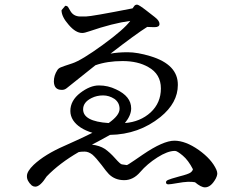

<svg xmlns="http://www.w3.org/2000/svg" viewBox="-20 -772 1040 827"><path d="M448 -242Q338 -249 338 -301Q338 -332 375 -350Q397 -361 424 -361Q450 -361 473 -346Q495 -330 495 -303Q495 -275 448 -242ZM820 13Q846 35 863 35Q889 35 910 -4Q915 -14 916 -23Q916 -32 912 -41Q892 -86 836 -126Q779 -166 731 -166Q683 -166 595 -106L560 -82Q528 -60 526 -61Q523 -61 505 -64Q499 -64 476 -90Q453 -116 431 -131Q409 -145 376 -149L401 -162Q430 -178 454 -191Q578 -193 671 -268Q746 -329 746 -406Q747 -494 628 -530Q572 -547 530 -547Q488 -547 456 -541Q566 -626 614 -656L643 -655H646Q667 -655 667 -669Q667 -683 646 -699L610 -727Q579 -751 571 -752Q563 -752 559 -747L551 -736Q373 -701 350 -701H324Q296 -702 283 -725Q276 -736 273 -742Q269 -747 261 -747L245 -728Q245 -700 276 -665Q306 -630 334 -630H335Q344 -630 364 -637Q466 -672 541 -682Q515 -646 423 -579Q331 -512 291 -499Q251 -486 242 -482Q232 -478 227 -470Q212 -447 212 -421Q213 -385 245 -385Q257 -384 267 -392L391 -491Q442 -509 508 -509Q574 -509 619 -483Q673 -453 673 -391Q673 -329 629 -288Q584 -247 518 -242Q545 -275 545 -305Q545 -357 480 -387Q445 -404 407 -404H406Q368 -404 326 -372Q283 -339 283 -294Q283 -273 295 -254Q319 -218 378 -200Q342 -182 311 -168L258 -144Q173 -107 125 -62Q96 -34 96 -14Q95 7 117 27Q124 32 132 32Q153 32 181 -12Q236 -69 319 -117Q328 -119 345 -119Q361 -119 378 -106Q394 -92 417 -62Q439 -32 449 -22Q475 4 515 4Q554 4 584 -31Q614 -66 658 -94Q702 -122 733 -122H734Q743 -122 767 -102Q791 -82 811 -43Q809 -35 801 -29Q792 -22 752 -12Q712 -1 704 3Q695 7 695 13Q695 22 705 22Q714 22 742 17Q769 12 790 11Q811 11 820 13Z"/></svg>

Font: Sawarabi Mincho
Style: Regular
Weight: 400
Version: Version 1.082; ttfautohint (v1.8.4.7-5d5b)